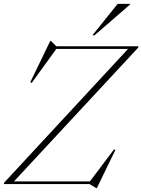

<svg xmlns="http://www.w3.org/2000/svg" viewBox="-40 -955 739 996"><path d="M678.5 -715 676 -707 32.5 -14H426.5L551.5 -180L558.5 -177L462.5 20.5H458.5L425 0H-20.5L-18 -8L624 -701H252L124.5 -525L117 -528.5L221 -743H224L252 -715ZM439.5 -772 570.5 -935H635V-932L450.5 -772Z"/></svg>

Font: Newsreader Display ExtraLight
Style: Italic
Weight: 275
Italic angle: -17°
Designer: Hugues Gentile
Foundry: Production Type
Version: Version 1.002